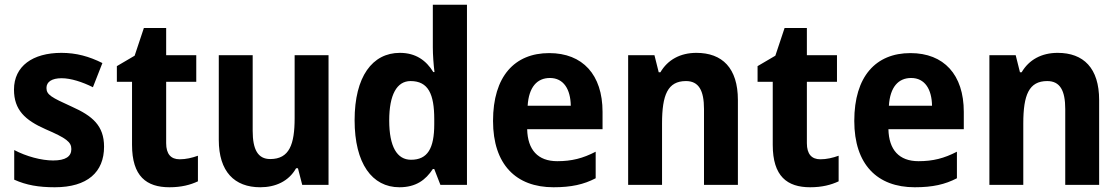

<svg xmlns="http://www.w3.org/2000/svg" viewBox="-20 -780 4722 810"><path d="M419 -161C419 -250 370 -291 283 -330C197 -369 176 -380 176 -409C176 -435 199 -450 240 -450C279 -450 328 -434 372 -412L412 -514C356 -542 302 -557 239 -557C118 -557 39 -501 39 -402C39 -316 86 -273 172 -235C260 -197 281 -181 281 -151C281 -120 257 -103 204 -103C155 -103 91 -120 40 -147V-22C91 1 143 10 211 10C349 10 419 -54 419 -161Z M738 -108C701 -108 681 -130 681 -176V-435H808V-547H681V-662H587L548 -545L473 -501V-435H537V-169C537 -36 598 10 695 10C745 10 783 0 815 -15V-123C790 -114 764 -108 738 -108Z M1366 -547H1223V-282C1223 -171 1201 -109 1120 -109C1068 -109 1046 -149 1046 -228V-547H903V-190C903 -56 969 10 1078 10C1142 10 1198 -15 1229 -70H1237L1255 0H1366Z M1665 10C1735 10 1776 -21 1806 -67H1812L1838 0H1950V-760H1806V-580C1806 -550 1809 -507 1813 -476H1808C1778 -525 1734 -557 1667 -557C1551 -557 1476 -457 1476 -273C1476 -90 1550 10 1665 10ZM1714 -106C1655 -106 1622 -161 1622 -272C1622 -380 1654 -438 1712 -438C1787 -438 1812 -383 1812 -277V-256C1812 -154 1784 -106 1714 -106Z M2297 -556C2151 -556 2060 -458 2060 -270C2060 -86 2157 10 2315 10C2391 10 2443 -2 2493 -28V-140C2439 -112 2392 -100 2331 -100C2249 -100 2206 -148 2204 -235H2522V-308C2522 -465 2438 -556 2297 -556ZM2300 -451C2358 -451 2387 -403 2388 -334H2206C2211 -413 2246 -451 2300 -451Z M2918 -557C2850 -557 2797 -528 2766 -475H2759L2741 -547H2630V0H2773V-259C2773 -380 2797 -438 2874 -438C2928 -438 2950 -398 2950 -320V0H3093V-358C3093 -493 3027 -557 2918 -557Z M3441 -108C3404 -108 3384 -130 3384 -176V-435H3511V-547H3384V-662H3290L3251 -545L3176 -501V-435H3240V-169C3240 -36 3301 10 3398 10C3448 10 3486 0 3518 -15V-123C3493 -114 3467 -108 3441 -108Z M3821 -556C3675 -556 3584 -458 3584 -270C3584 -86 3681 10 3839 10C3915 10 3967 -2 4017 -28V-140C3963 -112 3916 -100 3855 -100C3773 -100 3730 -148 3728 -235H4046V-308C4046 -465 3962 -556 3821 -556ZM3824 -451C3882 -451 3911 -403 3912 -334H3730C3735 -413 3770 -451 3824 -451Z M4442 -557C4374 -557 4321 -528 4290 -475H4283L4265 -547H4154V0H4297V-259C4297 -380 4321 -438 4398 -438C4452 -438 4474 -398 4474 -320V0H4617V-358C4617 -493 4551 -557 4442 -557Z"/></svg>

Font: Noto Sans Khmer SemiCondensed
Style: Bold
Weight: 700
Width: 4
Designer: Danh Hong and the Monotype Design Team
Foundry: Monotype Imaging Inc.
Version: Version 2.004